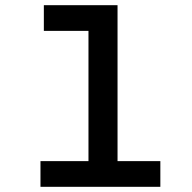

<svg xmlns="http://www.w3.org/2000/svg" viewBox="-20 -720 740 740"><path d="M433 -99V-700H149V-601H321V-99H136V0H598V-99Z"/></svg>

Font: FIGSv2-sans-serif SemiBold
Style: Regular
Weight: 600
Designer: Matt McInerney, Pablo Impallari, Rodrigo Fuenzalida,Mirko Velimirovic
Foundry: Matt McInerney, Pablo Impallari, Rodrigo Fuenzalida
Version: Version 4.021;hotconv 1.0.109;makeotfexe 2.5.65596